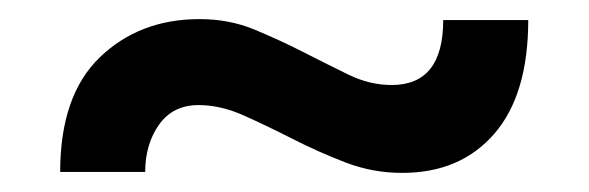

<svg xmlns="http://www.w3.org/2000/svg" viewBox="-20 -382 617 201"><path d="M43 -202Q43 -282 84.5 -322Q126 -362 189 -362Q220 -362 246.5 -351Q273 -340 297.5 -327.5Q322 -315 344.5 -304Q367 -293 390 -293Q444 -293 444 -361H533Q533 -283 497.5 -242Q462 -201 401 -201Q370 -201 341.5 -212Q313 -223 286.5 -236.5Q260 -250 235.5 -261Q211 -272 188 -272Q161 -272 146.5 -251.5Q132 -231 132 -202Z"/></svg>

Font: Mukta
Style: Bold
Weight: 700
Designer: Girish Dalvi and Yashodeep Gholap
Foundry: Ek Type
Version: Version 2.538;PS 1.002;hotconv 16.6.51;makeotf.lib2.5.65220;